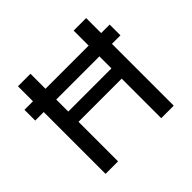

<svg xmlns="http://www.w3.org/2000/svg" viewBox="-165 -892 1085 1085"><g transform="rotate(-45 377.0 -350.0)"><path d="M36 -494V-580H717V-494ZM549 0V-700H649V0ZM104 0V-700H204V0ZM188 -316V-398H571V-316Z"/></g></svg>

Font: DM Sans 36pt Medium
Style: Regular
Weight: 500
Designer: Colophon Foundry, Jonny Pinhorn
Foundry: Colophon Foundry
Version: Version 4.004;gftools[0.9.30]